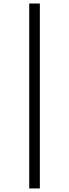

<svg xmlns="http://www.w3.org/2000/svg" viewBox="-20 -816 394 1094"><path d="M146.5 257.8V-795.9H207V257.8Z"/></svg>

Font: Charis SIL Eur
Style: Italic
Weight: 400
Italic angle: -11°
Foundry: SIL International
Version: Version 5.000